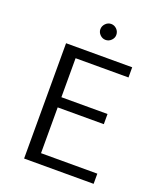

<svg xmlns="http://www.w3.org/2000/svg" viewBox="-156 -965 895 1064"><g transform="rotate(20 291.5 -433.0)"><path d="M115 0ZM525 -60V0H115V-680H505V-620H193V-390H465V-330H193V-60ZM267 -818Q267 -837 281 -851.5Q295 -866 314 -866Q333 -866 347 -852Q361 -838 361 -818Q361 -800 347 -786Q333 -772 314 -772Q295 -772 281 -786Q267 -800 267 -818Z"/></g></svg>

Font: Martel Sans Light
Style: Regular
Weight: 300
Designer: Dan Reynolds and Mathieu Réguer
Foundry: Dan Reynolds and Mathieu Réguer
Version: Version 1.002; ttfautohint (v1.1) -l 5 -r 5 -G 72 -x 0 -D la